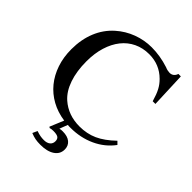

<svg xmlns="http://www.w3.org/2000/svg" viewBox="-246 -810 1158 1158"><g transform="rotate(45 333.5 -230.5)"><path d="M316 65Q324 63 329 62.5Q334 62 342 62Q383 62 405.5 80.5Q428 99 428 131Q428 170 394.5 192.5Q361 215 303 215Q279 215 260 211.5Q241 208 219 199L233 168Q254 175 268 177.5Q282 180 298 180Q324 180 338.5 168Q353 156 353 136Q353 116 341 108Q329 100 300 100Q283 100 272 104L265 99L302 10Q239 1 188.5 -27Q138 -55 102.5 -98.5Q67 -142 47.5 -199.5Q28 -257 28 -325Q28 -408 55.5 -475.5Q83 -543 136 -590Q183 -632 242 -654Q301 -676 363 -676Q435 -676 509 -652Q520 -647 530.5 -645Q541 -643 548 -643Q563 -643 574 -651.5Q585 -660 590 -676H611L620 -450H597Q590 -474 583 -492.5Q576 -511 568.5 -525Q561 -539 552 -551Q543 -563 531 -575Q470 -636 382 -636Q328 -636 284 -615Q240 -594 209 -555Q178 -516 161 -461Q144 -406 144 -338Q144 -254 166 -189.5Q188 -125 230 -88Q296 -30 392 -30Q455 -30 507 -53.5Q559 -77 615 -131L633 -113Q588 -52 516.5 -19Q445 14 360 14Q354 14 348.5 14Q343 14 336 13Z"/></g></svg>

Font: Klingon pIqaD HaSta
Style: Regular
Weight: 400
Width: 0
Designer: Mike Neff (qa'vaj)
Foundry: Mike Neff and Michael Everson
Version: Version 2.003